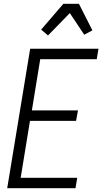

<svg xmlns="http://www.w3.org/2000/svg" viewBox="-20 -992 540 1012"><path d="M18 0 139 -735H499L490 -680H192L148 -410H391L381 -355H138L89 -55H387L378 0ZM233 -805 197 -836 314 -972H396L467 -832L424 -809L348 -923Z"/></svg>

Font: Iosevka Curly Light
Style: Italic
Weight: 300
Italic angle: -9°
Monospace: yes
Designer: Belleve Invis
Foundry: Belleve Invis
Version: Version 22.1.2; ttfautohint (v1.8.4)